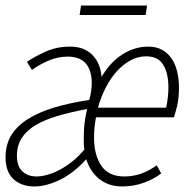

<svg xmlns="http://www.w3.org/2000/svg" viewBox="-44 -660 665 692"><path d="M80 12Q33 12 4.5 -14.5Q-24 -41 -24 -93Q-24 -138 -4 -171.5Q16 -205 55 -230Q94 -255 150 -272Q206 -289 278 -300Q296 -369 277 -412.5Q258 -456 200 -456Q163 -456 128.5 -440.5Q94 -425 71 -408L53 -437Q79 -455 119.5 -473.5Q160 -492 208 -492Q259 -492 288.5 -462.5Q318 -433 322 -383Q354 -437 398 -464.5Q442 -492 490 -492Q519 -492 540 -480.5Q561 -469 574.5 -449Q588 -429 594.5 -402Q601 -375 601 -345Q601 -305 594.5 -279Q588 -253 583 -237H302Q295 -203 295 -163Q295 -102 321 -63Q347 -24 404 -24Q437 -24 465.5 -34.5Q494 -45 521 -64L537 -35Q513 -16 476 -2Q439 12 397 12Q369 12 347.5 4Q326 -4 310.5 -17.5Q295 -31 284 -48.5Q273 -66 267 -86Q219 -34 170 -11Q121 12 80 12ZM88 -24Q106 -24 128.5 -30.5Q151 -37 174 -49.5Q197 -62 219 -80Q241 -98 260 -121Q259 -128 258.5 -134.5Q258 -141 258 -147Q258 -159 258 -171.5Q258 -184 259 -198Q260 -212 262.5 -228.5Q265 -245 270 -267Q210 -256 163 -242Q116 -228 83.5 -208.5Q51 -189 34 -162Q17 -135 17 -99Q17 -61 36.5 -42.5Q56 -24 88 -24ZM483 -457Q453 -457 426.5 -442.5Q400 -428 377.5 -403.5Q355 -379 337.5 -345Q320 -311 309 -272H555Q563 -312 563 -344Q563 -397 544 -427Q525 -457 483 -457ZM243 -606 248 -640H486L481 -606Z"/></svg>

Font: Source Code Pro Light
Style: Italic
Weight: 300
Italic angle: -11°
Monospace: yes
Designer: Paul D. Hunt, Teo Tuominen
Foundry: Adobe Systems Incorporated
Version: Version 1.050;PS 1.000;hotconv 16.6.51;makeotf.lib2.5.65220